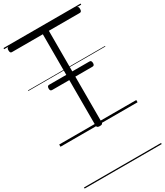

<svg xmlns="http://www.w3.org/2000/svg" viewBox="-296 -1001 1283 1491"><g transform="rotate(-30 345.5 -255.0)"><path d="M345 14Q318 14 318 -5V-825H40Q33 -825 28.5 -830.5Q24 -836 24 -850Q24 -864 28.5 -869.5Q33 -875 40 -875H650Q658 -875 662.5 -870Q667 -865 667 -851Q667 -837 662.5 -831Q658 -825 650 -825H372V-5Q372 5 366 9.5Q360 14 345 14ZM165 -414Q154 -414 150 -420Q146 -426 146 -436Q146 -447 150 -454Q154 -461 165 -461H525Q536 -461 540 -454Q544 -447 544 -436Q544 -426 540 -420Q536 -414 525 -414ZM0 365H691V375H0ZM0 -20H691V0H0ZM0 -505H691V-500H0ZM0 -885H691V-875H0Z"/></g></svg>

Font: Playwrite GB S Guides
Style: Regular
Weight: 400
Designer: Veronika Burian, José Scaglione
Foundry: TypeTogether
Version: Version 1.003